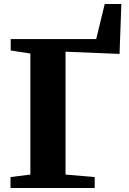

<svg xmlns="http://www.w3.org/2000/svg" viewBox="-20 -938 644 958"><path d="M32.5 0V-54.5L131.5 -67V-671L33.5 -686V-743H460L502.5 -918H585.5L576.5 -669L307 -680V-67L452.5 -54.5V0Z"/></svg>

Font: Merriweather 48pt Black
Style: Regular
Weight: 900
Version: Version 2.100